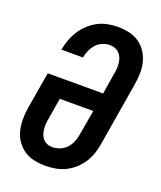

<svg xmlns="http://www.w3.org/2000/svg" viewBox="-139 -831 778 928"><g transform="rotate(20 250.0 -367.5)"><path d="M206 8Q176 8 147 2Q118 -4 95.5 -19.5Q73 -35 56.5 -58.5Q40 -82 33.5 -110Q27 -138 27 -167.5Q27 -197 32 -228L64 -416H349L366 -523Q369 -537 370 -551.5Q371 -566 369.5 -579.5Q368 -593 363 -606Q358 -619 348.5 -628.5Q339 -638 326.5 -642.5Q314 -647 299 -647Q281 -647 262 -639Q243 -631 230 -616Q217 -601 209 -583Q201 -565 198 -547V-546H87V-548Q92 -573 101 -598Q110 -623 124.5 -646Q139 -669 160 -688.5Q181 -708 205 -720.5Q229 -733 255.5 -738Q282 -743 307 -743Q337 -743 365.5 -736.5Q394 -730 416.5 -714.5Q439 -699 454.5 -675.5Q470 -652 477 -624.5Q484 -597 483 -567Q482 -537 477 -507L423 -183Q419 -157 410.5 -132Q402 -107 387.5 -84.5Q373 -62 352.5 -43.5Q332 -25 307.5 -13Q283 -1 257 3.5Q231 8 206 8ZM206 -88Q226 -88 246.5 -96.5Q267 -105 281 -121.5Q295 -138 302 -158Q309 -178 312 -198L333 -320H161L143 -212Q140 -198 139 -184Q138 -170 139.5 -156Q141 -142 145.5 -129.5Q150 -117 158.5 -107.5Q167 -98 179.5 -93Q192 -88 206 -88Z"/></g></svg>

Font: Iosevka
Style: Bold Italic
Weight: 700
Italic angle: -9°
Monospace: yes
Designer: Belleve Invis
Foundry: Belleve Invis
Version: Version 32.5.0; ttfautohint (v1.8.4)